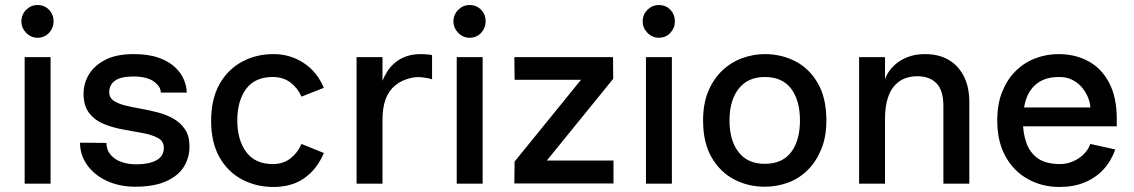

<svg xmlns="http://www.w3.org/2000/svg" viewBox="-20 -730 4508 763"><path d="M129 -580Q103 -580 84 -599.5Q65 -619 65 -645Q65 -672 84 -691Q103 -710 129 -710Q157 -710 175 -691Q193 -672 193 -645Q193 -619 175 -599.5Q157 -580 129 -580ZM78 0V-503H181V0Z M517 12Q455 12 405 -11Q355 -34 326.5 -74Q298 -114 298 -163L403 -162Q403 -134 420 -114.5Q437 -95 463.5 -86Q490 -77 521 -77Q572 -77 601.5 -93Q631 -109 631 -143Q631 -169 608 -181.5Q585 -194 548.5 -201Q512 -208 471.5 -215Q431 -222 394.5 -236.5Q358 -251 335 -280Q312 -309 312 -358Q312 -398 333 -433.5Q354 -469 398 -492Q442 -515 511 -515Q570 -515 610.5 -500.5Q651 -486 675.5 -463Q700 -440 711 -413Q722 -386 722 -362H619Q619 -386 591.5 -406Q564 -426 510 -426Q459 -426 436.5 -409Q414 -392 414 -364Q414 -342 431.5 -330Q449 -318 477 -311Q505 -304 539.5 -298Q574 -292 608 -283Q642 -274 670 -258Q698 -242 715.5 -215.5Q733 -189 733 -148Q733 -103 710.5 -67Q688 -31 640 -9.5Q592 12 517 12Z M1267 -381 1178 -346Q1164 -379 1135 -401.5Q1106 -424 1064 -424Q993 -424 958 -376.5Q923 -329 923 -252Q923 -174 958.5 -126Q994 -78 1064 -78Q1106 -78 1135 -101Q1164 -124 1178 -158L1267 -122Q1240 -58 1190 -22.5Q1140 13 1067 13Q998 13 941.5 -17Q885 -47 852 -105.5Q819 -164 819 -250Q819 -336 852 -395Q885 -454 941.5 -484.5Q998 -515 1067 -515Q1133 -515 1186.5 -480Q1240 -445 1267 -381Z M1397 0V-503H1500V-409Q1508 -429 1520 -447.5Q1532 -466 1550.5 -481.5Q1569 -497 1594.5 -506Q1620 -515 1654 -515Q1662 -515 1676 -514Q1690 -513 1697 -511V-415Q1682 -420 1659 -422.5Q1636 -425 1617 -421Q1578 -413 1551.5 -391.5Q1525 -370 1512.5 -336Q1500 -302 1500 -254V0Z M1846 -580Q1820 -580 1801 -599.5Q1782 -619 1782 -645Q1782 -672 1801 -691Q1820 -710 1846 -710Q1874 -710 1892 -691Q1910 -672 1910 -645Q1910 -619 1892 -599.5Q1874 -580 1846 -580ZM1795 0V-503H1898V0Z M2024 -1 2025 -88 2289 -413H2025L2024 -503H2416L2417 -417L2153 -92H2418V-1Z M2598 -580Q2572 -580 2553 -599.5Q2534 -619 2534 -645Q2534 -672 2553 -691Q2572 -710 2598 -710Q2626 -710 2644 -691Q2662 -672 2662 -645Q2662 -619 2644 -599.5Q2626 -580 2598 -580ZM2547 0V-503H2650V0Z M3019 12Q2953 12 2897.5 -17Q2842 -46 2808 -104.5Q2774 -163 2774 -251Q2774 -318 2794.5 -367Q2815 -416 2849.5 -449Q2884 -482 2928.5 -498.5Q2973 -515 3019 -515Q3086 -515 3141.5 -486Q3197 -457 3230.5 -398.5Q3264 -340 3264 -251Q3264 -186 3243.5 -136.5Q3223 -87 3189 -53.5Q3155 -20 3111 -4Q3067 12 3019 12ZM3019 -79Q3089 -79 3124 -125.5Q3159 -172 3159 -251Q3159 -331 3124 -377.5Q3089 -424 3019 -424Q2952 -424 2915.5 -377.5Q2879 -331 2879 -251Q2879 -172 2915 -125.5Q2951 -79 3019 -79Z M3394 0V-503H3497V-414Q3501 -429 3513 -446.5Q3525 -464 3544.5 -479.5Q3564 -495 3592 -505Q3620 -515 3656 -515Q3711 -515 3750 -492Q3789 -469 3810.5 -426.5Q3832 -384 3832 -324V0H3729V-309Q3729 -371 3701.5 -399Q3674 -427 3626 -427Q3582 -427 3553 -406Q3524 -385 3510.5 -347.5Q3497 -310 3497 -260V0Z M4190 13Q4121 13 4064.5 -18.5Q4008 -50 3975.5 -109Q3943 -168 3943 -251Q3943 -315 3962 -363.5Q3981 -412 4014.5 -446Q4048 -480 4092.5 -497.5Q4137 -515 4187 -515Q4253 -515 4305.5 -486.5Q4358 -458 4388 -400.5Q4418 -343 4418 -257V-228H4031V-303H4313Q4313 -317 4305.5 -338Q4298 -359 4283 -378.5Q4268 -398 4244.5 -411Q4221 -424 4189 -424Q4139 -424 4107 -402.5Q4075 -381 4060 -342Q4045 -303 4045 -249Q4045 -202 4058.5 -163Q4072 -124 4104 -101Q4136 -78 4193 -78Q4217 -78 4241 -87.5Q4265 -97 4284.5 -115Q4304 -133 4313 -158L4412 -136Q4396 -90 4365 -56.5Q4334 -23 4290 -5Q4246 13 4190 13Z"/></svg>

Font: Inclusive Sans Medium
Style: Regular
Weight: 500
Designer: Olivia King
Foundry: Olivia King
Version: Version 2.004